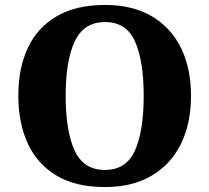

<svg xmlns="http://www.w3.org/2000/svg" viewBox="-20 -745 845 775"><path d="M403 10Q286 10 208.5 -36Q131 -82 92.5 -165Q54 -248 54 -359Q54 -470 92.5 -552Q131 -634 209 -679.5Q287 -725 404 -725Q515 -725 592.5 -679.5Q670 -634 710.5 -551.5Q751 -469 751 -358Q751 -247 710.5 -164.5Q670 -82 592.5 -36Q515 10 403 10ZM403 -59Q490 -59 525 -138Q560 -217 560 -358Q560 -499 525 -577.5Q490 -656 404 -656Q318 -656 281.5 -577.5Q245 -499 245 -358Q245 -217 281 -138Q317 -59 403 -59Z"/></svg>

Font: Noto Serif Tamil ExtraBold
Style: Regular
Weight: 800
Designer: Indian Type Foundry, Tom Grace, and the Monotype Design Team
Foundry: Monotype Imaging Inc.
Version: Version 2.004; ttfautohint (v1.8.4.7-5d5b)